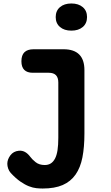

<svg xmlns="http://www.w3.org/2000/svg" viewBox="-20 -813 640 1103"><path d="M315 -339Q315 -367 301.5 -381Q288 -395 260 -395H168Q136 -395 119.5 -411.5Q103 -428 103 -461Q103 -496 120.5 -513Q138 -530 173 -530H345Q405 -530 435 -500Q465 -470 465 -410V-46Q465 32 453.5 91Q442 150 414 190Q386 230 340 250Q294 270 225 270Q209 270 189 268Q169 266 146 257Q123 248 97 230Q71 212 42 181Q32 170 27 155.5Q22 141 22 128Q22 103 39.5 79.5Q57 56 88 53Q107 51 123.5 60Q140 69 154 88Q164 102 184.5 118.5Q205 135 237 135Q257 135 271.5 126Q286 117 296 98Q306 79 310.5 49.5Q315 20 315 -22ZM390 -637Q349 -637 324.5 -658Q300 -679 300 -715Q300 -751 324.5 -772Q349 -793 390 -793Q431 -793 455.5 -772Q480 -751 480 -715Q480 -679 455.5 -658Q431 -637 390 -637Z"/></svg>

Font: Maple Mono ExtraBold
Style: Regular
Weight: 800
Monospace: yes
Designer: subframe7536
Version: Version 7.000